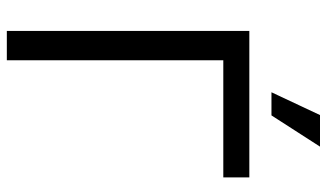

<svg xmlns="http://www.w3.org/2000/svg" viewBox="-222 -758 979 576"><g transform="rotate(90 268.0 -469.5)"><path d="M511.7 -649.4H160.2V0H72.3V-727.5H511.7ZM324.7 -939.5H419.4L325.7 -793.9H256.3Z"/></g></svg>

Font: Intratopia Thin
Style: Regular
Weight: 100
Designer: Rasmus Andersson
Foundry: rsms
Version: Version 3.000;Glyphs 3.2.3 (3260)